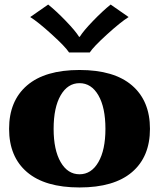

<svg xmlns="http://www.w3.org/2000/svg" viewBox="-20 -815 700 845"><path d="M113 -740 192 -795Q227 -767 269.5 -723Q312 -679 328 -653H331Q347 -679 389.5 -723Q432 -767 467 -795L546 -740Q511 -718 451 -663.5Q391 -609 375 -584H284Q268 -609 208 -663.5Q148 -718 113 -740ZM20 -248Q20 -371 99 -439Q178 -507 330 -507Q482 -507 561 -439Q640 -371 640 -248Q640 -125 561 -57.5Q482 10 330 10Q178 10 99 -57.5Q20 -125 20 -248ZM444 -248Q444 -342 413 -395.5Q382 -449 330 -449Q278 -449 247 -395.5Q216 -342 216 -248Q216 -155 247 -101.5Q278 -48 330 -48Q382 -48 413 -101.5Q444 -155 444 -248Z"/></svg>

Font: Trirong Black
Style: Regular
Weight: 900
Designer: Katatrad Team
Foundry: CadsonDemak
Version: Version 1.001